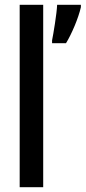

<svg xmlns="http://www.w3.org/2000/svg" viewBox="-20 -780 357 800"><path d="M160 0V-760H62V0ZM317 -750V-760H218C217 -726 202 -636 197 -612V-600H255C278 -637 307 -705 317 -750Z"/></svg>

Font: Noto Sans Bengali ExtraCondensed Medium
Style: Regular
Weight: 500
Width: 2
Designer: Joana Ranito - Universal Thirst; Jelle Bosma - Monotype Design Team
Foundry: Universal Thirst ehf.
Version: Version 3.000